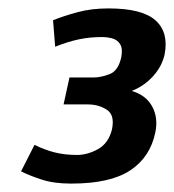

<svg xmlns="http://www.w3.org/2000/svg" viewBox="-20 -683 413 456"><path d="M148 -247Q108 -247 79 -256.5Q50 -266 30 -276L62 -339Q86 -327 110 -321Q134 -315 163 -315Q188 -315 213 -329Q238 -343 246 -376Q253 -410 233.5 -422.5Q214 -435 189 -435H131L145 -499H202Q220 -499 240.5 -507Q261 -515 268 -547Q272 -568 265 -578.5Q258 -589 246 -592Q234 -595 222 -595Q193 -595 167 -589.5Q141 -584 111 -572L106 -635Q131 -645 164 -654Q197 -663 237 -663H238Q318 -663 349.5 -634.5Q381 -606 371 -554Q365 -526 344 -502.5Q323 -479 293 -467Q327 -457 341.5 -430Q356 -403 349 -369Q337 -310 289.5 -278.5Q242 -247 150 -247H149Z"/></svg>

Font: Epunda Sans ExtraBold
Style: Italic
Weight: 800
Italic angle: -12.0243°
Designer: Simon Atzbach
Foundry: typofactur
Version: Version 2.204; ttfautohint (v1.8.4.7-5d5b)